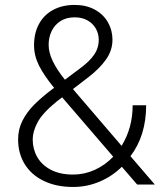

<svg xmlns="http://www.w3.org/2000/svg" viewBox="-20 -741 656 771"><path d="M530.8 0 469.2 -71.3Q430.2 -32.7 379.6 -11.5Q329.1 9.8 273.9 9.8Q206.5 9.8 156.5 -14.2Q106.4 -38.1 79.6 -81.3Q52.7 -124.5 52.7 -181.2Q52.7 -221.7 70.1 -256.1Q87.4 -290.5 116.7 -320.1Q146 -349.6 190.4 -383.3L197.3 -388.2Q156.2 -438.5 136.5 -478Q116.7 -517.6 116.7 -559.1Q116.7 -608.4 136.7 -645Q156.7 -681.6 193.6 -701.4Q230.5 -721.2 279.8 -721.2Q326.2 -721.2 360.6 -702.4Q395 -683.6 413.3 -651.6Q431.6 -619.6 431.6 -581.5Q431.6 -538.1 405.3 -501.5Q378.9 -464.8 336.9 -432.6L272.9 -383.3L468.3 -155.3Q512.7 -227.5 512.7 -318.4H566.9Q566.9 -196.8 503.9 -113.8L601.6 0ZM240.7 -420.9 305.2 -469.2Q339.4 -494.6 357.9 -521.2Q376.5 -547.9 376.5 -581.5Q376.5 -605.5 365 -626Q353.5 -646.5 331.8 -658.9Q310.1 -671.4 279.8 -671.4Q246.6 -671.4 223.1 -656.5Q199.7 -641.6 187.5 -616.5Q175.3 -591.3 175.3 -561Q175.3 -529.8 191.9 -495.4Q208.5 -460.9 240.7 -420.9ZM434.6 -111.8 236.3 -342.3 229.5 -350.1 206.5 -332.5Q150.4 -286.6 130.9 -249.8Q111.3 -212.9 111.3 -181.2Q111.3 -142.6 129.4 -110.6Q147.5 -78.6 184.1 -59.3Q220.7 -40 273.9 -40Q318.4 -40 359.9 -58.6Q401.4 -77.1 434.6 -111.8Z"/></svg>

Font: Heebo Light
Style: Regular
Weight: 300
Designer: Oded Ezer
Foundry: Meir Sadan
Version: Version 2.001; ttfautohint (v1.5.14-ce02) -l 8 -r 50 -G 200 